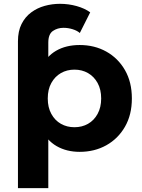

<svg xmlns="http://www.w3.org/2000/svg" viewBox="-20 -773 730 987"><path d="M389.7 7.6Q322.3 7.6 271 -21.9Q219.6 -51.4 191.3 -112.5Q163 -173.6 163 -266.8Q163 -361.4 190.1 -422Q217.2 -482.6 268.4 -512.1Q319.5 -541.6 389.7 -541.6Q465.9 -541.6 526.5 -507.8Q587.1 -474 622.5 -412.4Q657.9 -350.8 657.9 -266.8Q657.9 -183.2 622.5 -121.6Q587.1 -60 526.5 -26.2Q465.9 7.6 389.7 7.6ZM362.8 -119Q401.7 -119 432.5 -136.5Q463.4 -154 481.7 -187.5Q500.1 -220.9 500.1 -266.8Q500.1 -313.3 481.7 -346.4Q463.4 -379.6 432.5 -397.3Q401.7 -415 362.8 -415Q323.9 -415 293.1 -397.3Q262.2 -379.6 243.9 -346.4Q225.5 -313.3 225.5 -266.8Q225.5 -220.9 243.9 -187.5Q262.2 -154 293.1 -136.5Q323.9 -119 362.8 -119ZM228.3 -427.7 218.3 -268.2 228.3 -108.6V194H72.3V-560.9Q72.3 -612.8 90.7 -649.4Q109.1 -686 140.2 -709.1Q171.4 -732.2 209.7 -742.8Q247.9 -753.4 288.3 -753.4Q332.1 -753.4 373.9 -741.8Q415.7 -730.1 443.7 -709.5L390.3 -603.4Q376.5 -615.6 353.2 -622.8Q330 -630 306.4 -630Q275.6 -630 251.9 -613.8Q228.3 -597.6 228.3 -553.9Z"/></svg>

Font: Montserrat Thin
Style: Regular
Weight: 100
Designer: Julieta Ulanovsky
Foundry: Julieta Ulanovsky
Version: Version 9.000